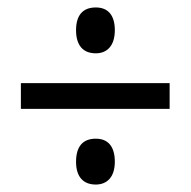

<svg xmlns="http://www.w3.org/2000/svg" viewBox="-20 -610 512 515"><path d="M237 -467C267 -467 288 -487 288 -529C288 -569 270 -590 237 -590C202 -590 184 -569 184 -529C184 -488 203 -467 237 -467ZM36 -318H435V-387H36ZM237 -115C267 -115 288 -135 288 -176C288 -217 270 -238 237 -238C202 -238 184 -217 184 -176C184 -136 203 -115 237 -115Z"/></svg>

Font: Noto Sans Malayalam Condensed
Style: Regular
Weight: 400
Width: 3
Designer: Jelle Bosma - Monotype Design Team
Foundry: Monotype Imaging Inc.
Version: Version 2.104